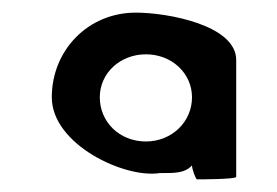

<svg xmlns="http://www.w3.org/2000/svg" viewBox="-20 -788 438 304"><path d="M62 -634C62 -559 178 -505 233 -514C254 -514 272 -513 284 -526C284 -520 290 -504 292 -504C295 -504 354 -504 354 -508V-693C354 -748 246 -768 195 -768C119 -768 62 -708 62 -634ZM138 -634C138 -672 170 -702 211 -702C252 -702 284 -672 284 -634C284 -595 252 -564 211 -564C169 -564 138 -595 138 -634Z"/></svg>

Font: Ampere
Style: SCUltExt
Weight: 400
Version: Version 1